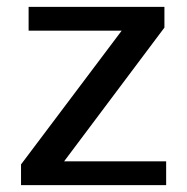

<svg xmlns="http://www.w3.org/2000/svg" viewBox="-20 -537 543 557"><path d="M41 0H462V-69H166L457 -457V-517H63V-448H333L41 -60Z"/></svg>

Font: United Sans Medium
Style: Regular
Weight: 500
Designer: Pablo Impallari, Rodrigo Fuenzalida (Modified by Dan O. Williams)
Version: Version 1.000;PS 001.000;hotconv 1.0.88;makeotf.lib2.5.64775